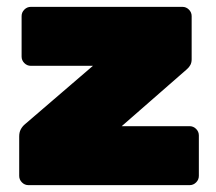

<svg xmlns="http://www.w3.org/2000/svg" viewBox="-20 -540 630 560"><path d="M63 0Q52 0 44 -8Q36 -16 36 -27V-142Q36 -154 40.5 -162.5Q45 -171 52 -177L251 -348H70Q59 -348 51 -356Q43 -364 43 -375V-493Q43 -504 51 -512Q59 -520 70 -520H512Q523 -520 531 -512Q539 -504 539 -493V-367Q539 -358 535.5 -351Q532 -344 525 -338L335 -172H533Q544 -172 552 -164Q560 -156 560 -145V-27Q560 -16 552 -8Q544 0 533 0Z"/></svg>

Font: Rubik Black
Style: Regular
Weight: 900
Designer: Hubert and Fischer
Foundry: Hubert and Fischer
Version: Version 2.300;gftools[0.9.30]